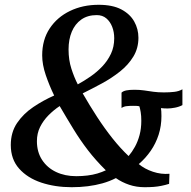

<svg xmlns="http://www.w3.org/2000/svg" viewBox="-20 -772 798 801"><path d="M279 9Q210 9 152.2 -10.2Q94.5 -29.5 59.8 -68.5Q25 -107.5 25 -167Q25 -220 51.2 -258.8Q77.5 -297.5 119 -325.5Q160.5 -353.5 206 -373.5Q186 -414.5 171 -458.5Q156 -502.5 156 -541Q156 -606 187.2 -653.2Q218.5 -700.5 271.8 -726.2Q325 -752 391.5 -752Q449.5 -752 486 -732.8Q522.5 -713.5 540 -682.2Q557.5 -651 557.5 -614.5Q557.5 -571 536.5 -536.2Q515.5 -501.5 481 -474Q446.5 -446.5 405.5 -424.2Q364.5 -402 325 -382.5Q354 -332 385.2 -284Q416.5 -236 449.5 -194.5Q482.5 -153 516.5 -121Q531 -138 543 -159.8Q555 -181.5 562.2 -208.5Q569.5 -235.5 569.5 -268Q569.5 -289 567 -304Q564.5 -319 561.5 -328.5Q555.5 -330 549.5 -330.2Q543.5 -330.5 535 -330.5Q520.5 -330.5 508.5 -329.2Q496.5 -328 487 -321.5V-385.5Q493.5 -392 506.8 -394.8Q520 -397.5 541 -397.5Q562.5 -397.5 581.2 -394.8Q600 -392 619.8 -389.2Q639.5 -386.5 664 -386.5Q688 -386.5 707.2 -388.8Q726.5 -391 741 -399.5V-333.5Q727 -326 709.8 -322.8Q692.5 -319.5 679.5 -319.5Q672.5 -319.5 665.5 -319.8Q658.5 -320 651.5 -321Q652.5 -315 653 -306.8Q653.5 -298.5 653.5 -287.5Q653.5 -246.5 641.8 -210Q630 -173.5 608.8 -142.8Q587.5 -112 559 -87.5Q583.5 -67 618 -55.5Q652.5 -44 687 -47L685.5 -5Q669.5 0 653.5 3.2Q637.5 6.5 620.2 7.8Q603 9 583 9Q549 9 518.8 -1.2Q488.5 -11.5 463.5 -29Q437 -15.5 407.5 -7.2Q378 1 346 5Q314 9 279 9ZM298 -37Q322.5 -37 344.8 -39.8Q367 -42.5 386.2 -48.2Q405.5 -54 421.5 -61.5Q378.5 -104 346.5 -145.8Q314.5 -187.5 286.8 -232.8Q259 -278 229 -329.5Q204 -313 182.2 -291Q160.5 -269 147.2 -242.2Q134 -215.5 134 -183Q134 -138 155.5 -105Q177 -72 214 -54.5Q251 -37 298 -37ZM304.5 -420Q331 -434.5 357.8 -453Q384.5 -471.5 406.8 -495Q429 -518.5 442.8 -547.5Q456.5 -576.5 456.5 -612.5Q456.5 -638.5 448 -660.2Q439.5 -682 423.5 -695.5Q407.5 -709 383.5 -709Q345.5 -709 319.2 -690.5Q293 -672 279.5 -639.8Q266 -607.5 266 -565.5Q266 -522 277.8 -485.5Q289.5 -449 304.5 -420Z"/></svg>

Font: Merriweather 48pt Medium
Style: Italic
Weight: 500
Italic angle: -7.8°
Version: Version 2.101